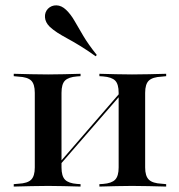

<svg xmlns="http://www.w3.org/2000/svg" viewBox="-20 -687 659 707"><path d="M466.1 -2.4Q434.7 -2.4 407.7 -1.6Q380.6 -0.8 346 0V-8.9L359.7 -9.7Q391.1 -12.1 404 -25.4Q416.9 -38.7 416.9 -70.2V-207.3H514.5V-70.2Q514.5 -38.7 528.2 -25.4Q541.9 -12.1 575 -10.5L591.9 -8.9V0Q557.3 -0.8 528.2 -1.6Q499.2 -2.4 466.1 -2.4ZM157.3 -2.4Q124.2 -2.4 95.2 -1.6Q66.1 -0.8 30.6 0V-8.9L48.4 -10.5Q81.5 -12.1 94.8 -25.4Q108.1 -38.7 108.1 -70.2V-345.2Q108.1 -377.4 94.8 -390.3Q81.5 -403.2 48.4 -404.8L30.6 -406.5V-415.3Q66.1 -414.5 95.2 -413.7Q124.2 -412.9 157.3 -412.9Q188.7 -412.9 215.7 -413.7Q242.7 -414.5 276.6 -415.3V-406.5L263.7 -405.6Q232.3 -403.2 219.4 -390.3Q206.5 -377.4 206.5 -345.2V-70.2Q206.5 -38.7 219.4 -25.4Q232.3 -12.1 263.7 -9.7L276.6 -8.9V0Q242.7 -0.8 215.7 -1.6Q188.7 -2.4 157.3 -2.4ZM416.9 -207.3V-345.2Q416.9 -377.4 404 -390.3Q391.1 -403.2 359.7 -405.6L346 -406.5V-415.3Q380.6 -414.5 407.7 -413.7Q434.7 -412.9 466.1 -412.9Q499.2 -412.9 528.2 -413.7Q557.3 -414.5 591.9 -415.3V-406.5L575 -404.8Q541.9 -403.2 528.2 -390.3Q514.5 -377.4 514.5 -345.2V-207.3ZM167.7 -41.9 166.9 -50.8 447.6 -375 449.2 -366.1ZM332.3 -479.8Q300.8 -502.4 275 -518.1Q249.2 -533.9 228.2 -545.2Q207.3 -556.5 191.1 -566.9Q175 -577.4 162.9 -588.7Q146.8 -604.8 145.6 -623.4Q144.4 -641.9 156.5 -654.8Q169.4 -667.7 187.9 -667.3Q206.5 -666.9 223.4 -650.8Q240.3 -634.7 254 -610.9Q267.7 -587.1 286.3 -555.6Q304.8 -524.2 336.3 -484.7Z"/></svg>

Font: Playfair 144pt SemiExpanded SemiBold
Style: Regular
Weight: 600
Width: 6
Designer: Claus Eggers Sørensen
Foundry: Claus Eggers Sørensen
Version: Version 2.203